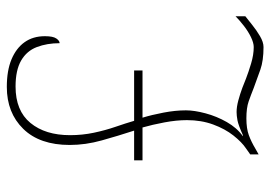

<svg xmlns="http://www.w3.org/2000/svg" viewBox="-132 -630 774 549"><g transform="rotate(-90 254.5 -356.0)"><path d="M394 11Q355 11 329.5 2Q304 -7 277 -17Q257 -25 238.5 -31.5Q220 -38 190 -38Q161 -38 142 -31Q123 -24 103 -12L87 -3V-27L104 -39Q122 -51 141 -75Q160 -99 172.5 -133Q185 -167 185 -208Q185 -238 178.5 -272.5Q172 -307 164 -335H70V-359H155Q140 -405 127 -451.5Q114 -498 114 -543Q114 -629 160 -676Q206 -723 280 -723Q327 -723 359 -709.5Q391 -696 408 -672Q425 -648 425 -614Q425 -591 418.5 -581.5Q412 -572 405 -572Q405 -608 394 -637Q383 -666 355.5 -682Q328 -698 281 -698Q212 -698 177 -655.5Q142 -613 142 -542Q142 -507 149 -474Q156 -441 166 -412Q176 -383 183 -359H327V-335H192Q200 -309 206.5 -275Q213 -241 213 -211Q213 -187 204.5 -155Q196 -123 179.5 -94Q163 -65 139 -48H142Q171 -61 184.5 -63.5Q198 -66 208 -66Q223 -66 241.5 -61Q260 -56 277.5 -49.5Q295 -43 304 -39Q322 -32 347 -24.5Q372 -17 394 -17Q406 -17 422.5 -25Q439 -33 455 -45.5Q471 -58 482 -69V-41Q473 -34 457.5 -21.5Q442 -9 425 1Q408 11 394 11Z"/></g></svg>

Font: Noto Serif Khmer SemiCondensed Thin
Style: Regular
Weight: 250
Width: 4
Designer: Danh Hong and the Monotype Design Team
Foundry: Monotype Imaging Inc.
Version: Version 2.004